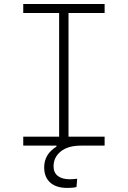

<svg xmlns="http://www.w3.org/2000/svg" viewBox="-20 -713 626 940"><path d="M308.6 207Q255.4 207 225.8 180.7Q196.3 154.3 196.3 106.4Q196.3 42 256.3 4.9V0H93.8V-43.9H269.5V-649.4H93.8V-693.4H492.2V-649.4H315.4V-43.9H492.2V0H376Q312.5 0 277.3 28.6Q242.2 57.1 242.2 101.6Q242.2 131.8 262.9 148.2Q283.7 164.6 321.3 164.6Q335.9 164.6 357.9 162.1L354.5 202.6Q342.8 205.6 330.6 206.3Q318.4 207 308.6 207Z"/></svg>

Font: Cascadia Mono ExtraLight
Style: Regular
Weight: 200
Monospace: yes
Designer: Aaron Bell
Foundry: Saja Typeworks
Version: Version 2404.023; ttfautohint (v1.8.4)